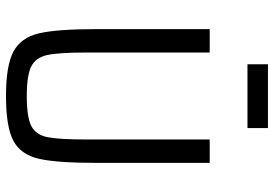

<svg xmlns="http://www.w3.org/2000/svg" viewBox="-160 -768 935 656"><g transform="rotate(90 308.0 -439.5)"><path d="M79 0ZM536 -688V-300Q536 -166 522 -104.5Q508 -43 461 -17.5Q414 8 308 8Q203 8 155.5 -17.5Q108 -43 93.5 -104.5Q79 -166 79 -300V-688H159V-265Q159 -172 167.5 -133Q176 -94 206 -78.5Q236 -63 308 -63Q380 -63 410 -78.5Q440 -94 448 -133Q456 -172 456 -265V-688ZM199 -817V-887H417V-817Z"/></g></svg>

Font: Assailand
Style: Regular
Weight: 400
Designer: Hector Gatti with collaboration of the Omnibus-Type team
Foundry: Omnibus-Type
Version: Version 0.072;October 19, 2019;FontCreator 12.0.0.2547 64-bi